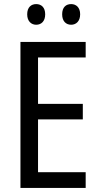

<svg xmlns="http://www.w3.org/2000/svg" viewBox="-20 -919 488 939"><path d="M113 -849C113 -815 133 -798 157 -798C182 -798 201 -815 201 -849C201 -883 182 -899 157 -899C133 -899 113 -884 113 -849ZM284 -849C284 -815 303 -798 328 -798C352 -798 372 -815 372 -849C372 -883 352 -899 328 -899C303 -899 284 -884 284 -849ZM399 0V-77H166V-335H385V-411H166V-638H399V-714H80V0Z"/></svg>

Font: Noto Sans Lao Condensed
Style: Regular
Weight: 400
Width: 3
Designer: Monotype Design Team
Foundry: Monotype Imaging Inc.
Version: Version 2.004